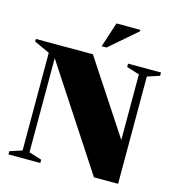

<svg xmlns="http://www.w3.org/2000/svg" viewBox="-130 -1029 1052 1141"><g transform="rotate(15 396.0 -459.0)"><path d="M101.5 -44.5V-645.5L6 -689V-705H357L684.5 -207L652 -193.5V-660L573.5 -684.5V-705H776V-684.5L701 -660V0H552.5L129 -646.5L144 -653.5V-44.5L222.5 -20V0H26.5V-20ZM395 -764.5 445 -918H592V-909L425 -764.5Z"/></g></svg>

Font: Newsreader 60pt ExtraBold
Style: Regular
Weight: 800
Designer: Hugues Gentile
Foundry: Production Type
Version: Version 1.003